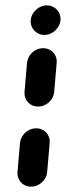

<svg xmlns="http://www.w3.org/2000/svg" viewBox="-20 -699 247 719"><path d="M94.8 -618.9Q94.8 -634.4 103.3 -648.3Q111.9 -662.2 125.9 -670.6Q140 -678.9 155.6 -678.9Q169.6 -678.9 181.3 -672Q193 -665.2 199.8 -653.5Q206.7 -641.9 206.7 -627.8Q206.7 -612.2 198.1 -598.5Q189.6 -584.8 175.7 -576.5Q161.9 -568.1 146.3 -568.1Q132.2 -568.1 120.4 -575Q108.5 -581.9 101.7 -593.5Q94.8 -605.2 94.8 -618.9ZM96.3 0Q81.1 0 69.1 -7.4Q57 -14.8 50.7 -27.6Q44.4 -40.4 45.6 -55.6L54.8 -163Q56.3 -178.1 65 -190.9Q73.7 -203.7 87 -211.1Q100.4 -218.5 115.6 -218.5Q130.7 -218.5 142.8 -211.1Q154.8 -203.7 161.1 -190.9Q167.4 -178.1 165.9 -163L156.7 -55.6Q155.6 -40.4 146.9 -27.6Q138.1 -14.8 124.8 -7.4Q111.5 0 96.3 0ZM122.6 -300Q107.4 -300 95.4 -307.4Q83.3 -314.8 77 -327.6Q70.7 -340.4 71.9 -355.6L81.1 -463Q82.6 -478.1 91.1 -490.9Q99.6 -503.7 113 -511.1Q126.3 -518.5 141.5 -518.5Q156.7 -518.5 168.9 -511.1Q181.1 -503.7 187.4 -490.9Q193.7 -478.1 192.2 -463L183 -355.6Q181.9 -340.4 173.1 -327.6Q164.4 -314.8 151.1 -307.4Q137.8 -300 122.6 -300Z"/></svg>

Font: 26F Galaxy Sans Black
Style: Italic
Weight: 900
Italic angle: -5°
Designer: C₂₉H₂₅N₃O₅
Version: Version 1.200